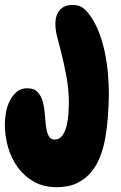

<svg xmlns="http://www.w3.org/2000/svg" viewBox="-45 -737 491 779"><path d="M396.5 -363.3V-338.9Q395.5 -302.7 392.6 -261.7Q389.6 -220.7 382.8 -180.7Q376 -140.6 362.3 -104Q348.6 -67.4 325.2 -39.1Q301.8 -10.7 267.6 5.9Q233.4 22.5 184.6 22.5Q131.8 22.5 92.3 0Q52.7 -22.5 26.4 -59.1Q0 -95.7 -12.7 -141.1Q-25.4 -186.5 -25.4 -233.4Q-25.4 -253.9 -21 -279.3Q-16.6 -304.7 -5.9 -326.7Q4.9 -348.6 22 -363.8Q39.1 -378.9 65.4 -378.9Q93.8 -378.9 107.9 -363.3Q122.1 -347.7 128.4 -324.7Q134.8 -301.8 136.7 -274.9Q138.7 -248 141.6 -225.1Q144.5 -202.1 151.9 -186.5Q159.2 -170.9 176.8 -170.9Q197.3 -170.9 209 -188.5Q220.7 -206.1 226.1 -230Q231.4 -253.9 232.9 -278.3Q234.4 -302.7 234.4 -316.4Q234.4 -371.1 225.1 -423.3Q215.8 -475.6 202.1 -529.3Q195.3 -556.6 187.5 -585Q179.7 -613.3 179.7 -641.6Q179.7 -674.8 197.3 -695.8Q214.8 -716.8 249 -716.8Q274.4 -716.8 289.1 -706.5Q303.7 -696.3 318.4 -676.8Q340.8 -646.5 356 -607.4Q371.1 -568.4 379.9 -526.4Q388.7 -484.4 392.6 -441.9Q396.5 -399.4 396.5 -363.3Z"/></svg>

Font: Chewy
Style: Regular
Weight: 400
Version: Version 1.001